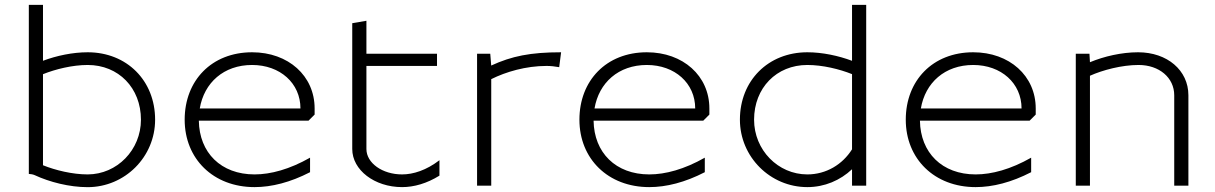

<svg xmlns="http://www.w3.org/2000/svg" viewBox="-20 -760 4975 786"><path d="M156 -456.3C206.9 -476.8 276.5 -494 339 -494C465.4 -494 557 -399.9 557 -270C557 -146.4 459.3 -46.2 339 -46C276.5 -46 206.9 -63 156 -83.5ZM98 -48C105 -47.8 115.7 -46 122 -43C182.7 -14.7 264 6.2 339 6.2C491.4 6 615 -117.6 615 -270C615 -430.1 499.1 -546 339 -546C277.3 -546 211.2 -532 156 -511.2V-740H98Z M797.8 -316C815.7 -421.5 895.9 -494 1012 -494C1126.8 -494 1210 -419.2 1210 -316ZM736 -270C736 -109.9 853.1 6 1022 6C1091.8 6 1168.7 -13.5 1249.3 -55.1V-114.5C1165.7 -67 1088.3 -46 1022 -46C884.6 -46 795.8 -135 794 -266H1243L1268 -291V-316C1268 -449.4 1160.5 -546 1012 -546C846.1 -546 736 -430.1 736 -270Z M1422 -150C1422 -63.9 1513.4 6 1626 6C1674.9 6 1727.5 -9 1779 -41V-104.1C1725.5 -63.1 1671.8 -46 1626 -46C1545.4 -46 1480 -92.6 1480 -150V-490H1769V-540H1480V-675L1422 -665Z M1933 0H1991V-436C2051 -466 2132.8 -490.1 2217.4 -490.1C2234.6 -490.1 2251.9 -488.1 2269.2 -485L2277 -546C2151.3 -546 2074.8 -530.3 1990.9 -491.7L1987 -540H1933Z M2413.8 -316C2431.7 -421.5 2511.9 -494 2628 -494C2742.8 -494 2826 -419.2 2826 -316ZM2352 -270C2352 -109.9 2469.1 6 2638 6C2707.8 6 2784.7 -13.5 2865.3 -55.1V-114.5C2781.7 -67 2704.3 -46 2638 -46C2500.6 -46 2411.8 -135 2410 -266H2859L2884 -291V-316C2884 -449.4 2776.5 -546 2628 -546C2462.1 -546 2352 -430.1 2352 -270Z M3468 -148.7C3429.2 -86.8 3362.3 -46 3285 -46C3165 -46 3067 -146 3067 -270C3067 -399.9 3158.6 -494 3285 -494C3347.6 -494 3417 -477 3468 -456.5ZM3526 0V-740H3468V-511.1C3412.6 -531.8 3346.8 -546 3285 -546C3124.9 -546 3009 -430.1 3009 -270C3009 -118 3133 6 3285 6C3355.7 6 3419.8 -21.7 3468 -67.2V0Z M3749.8 -316C3767.7 -421.5 3847.9 -494 3964 -494C4078.8 -494 4162 -419.2 4162 -316ZM3688 -270C3688 -109.9 3805.1 6 3974 6C4043.8 6 4120.7 -13.5 4201.3 -55.1V-114.5C4117.7 -67 4040.3 -46 3974 -46C3836.6 -46 3747.8 -135 3746 -266H4195L4220 -291V-316C4220 -449.4 4112.5 -546 3964 -546C3798.1 -546 3688 -430.1 3688 -270Z M4384 0H4442V-449.9C4493.7 -473.1 4572.1 -494 4641 -494C4725.7 -494 4787 -441.9 4787 -370V0H4845V-370C4845 -472.1 4758.5 -546 4639 -546C4571.6 -546 4499.8 -529.3 4442 -505.3L4440 -540H4384Z"/></svg>

Font: Resamitz
Style: Regular
Weight: 500
Designer: gluk
Foundry: gluk
Version: Version 0.047